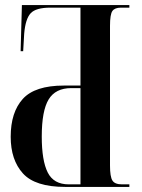

<svg xmlns="http://www.w3.org/2000/svg" viewBox="-20 -734 557 754"><path d="M236 0Q118 0 70 -53Q22 -106 22 -197Q22 -293 69.5 -345.5Q117 -398 231 -398H296V-704H178Q121 -704 100.5 -682Q80 -660 75 -602L71 -533H61L66 -714H488V-704H455Q431 -704 421.5 -691Q412 -678 412 -632V-84Q412 -40 421.5 -25Q431 -10 459 -10H488V0ZM250 -10H296V-388H260Q198 -388 171 -343.5Q144 -299 144 -198Q144 -103 167.5 -56.5Q191 -10 250 -10Z"/></svg>

Font: Noto Serif Display ExtraCondensed SemiBold
Style: Regular
Weight: 600
Width: 2
Designer: Monotype Design Team
Foundry: Monotype Imaging Inc.
Version: Version 2.009